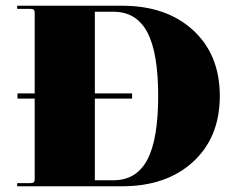

<svg xmlns="http://www.w3.org/2000/svg" viewBox="-20 -650 815 670"><path d="M40 0V-11H87Q101 -11 101 -23V-306H41V-324H101V-607Q101 -619 87 -619H40V-630H406Q561 -630 654 -544.5Q747 -459 747 -315Q747 -171 654 -85.5Q561 0 406 0ZM311 -21H376Q456 -21 494 -92.5Q532 -164 532 -315Q532 -466 494 -537.5Q456 -609 376 -609H311V-324H441V-306H311Z"/></svg>

Font: Arapey Black-Display
Style: Regular
Weight: 900
Designer: Eduardo Rodriguez Tunni
Foundry: Eduardo Rodriguez Tunni
Version: Version 4.000